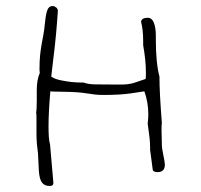

<svg xmlns="http://www.w3.org/2000/svg" viewBox="-20 -570 667 637"><path d="M503 1Q491 1 487 -5L478 -73V-82Q478 -89 477.5 -96.5Q477 -104 476 -114L470 -160Q471 -168 471.5 -176Q472 -184 472 -192Q472 -230 459 -267Q447 -265 412.5 -260Q378 -255 325 -255Q305 -255 294 -256.5Q283 -258 273 -259.5Q263 -261 250.5 -262.5Q238 -264 214 -265Q185 -266 168.5 -266Q152 -266 147 -267Q141 -196 141 -152Q141 -131 142 -116Q143 -101 146 -91Q157 35 157 35V34V38Q157 47 145 47Q128 47 119.5 36Q111 25 109 -2L106 -62Q104 -75 102.5 -91.5Q101 -108 101 -129V-156Q101 -170 101 -180.5Q101 -191 100 -197Q101 -202 101.5 -212.5Q102 -223 102 -238V-271Q102 -305 112 -328Q112 -330 111.5 -333Q111 -336 111 -339Q111 -367 113 -386.5Q115 -406 118 -422.5Q121 -439 124 -455Q127 -471 129 -493Q131 -517 136 -533.5Q141 -550 155 -550Q160 -550 166 -545.5Q172 -541 172 -533Q171 -522 169 -493.5Q167 -465 162 -418L150 -316Q161 -308 180 -304Q199 -300 216 -298Q236 -296 258 -296Q273 -290 299 -290Q344 -290 366.5 -289.5Q389 -289 402.5 -290.5Q416 -292 427.5 -296Q439 -300 463 -308Q464 -314 464 -320Q464 -326 464 -332Q464 -369 455 -420V-434Q455 -471 448 -498Q450 -511 470 -511Q484 -511 490.5 -494.5Q497 -478 497 -452V-439Q497 -361 509 -316Q509 -289 511 -251Q513 -213 517 -162Q516 -156 516 -148.5Q516 -141 516 -132Q516 -123 516.5 -112.5Q517 -102 517 -89Q517 -83 518.5 -74Q520 -65 522 -55Q524 -45 525.5 -36.5Q527 -28 527 -24Q527 1 503 1Z"/></svg>

Font: Gaegu Light
Style: Regular
Weight: 300
Designer: JIKJI
Foundry: JIKJI
Version: Version 1.00